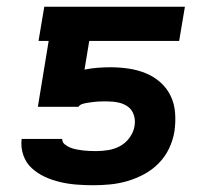

<svg xmlns="http://www.w3.org/2000/svg" viewBox="-20 -540 640 568"><path d="M255 8Q230 8 205.5 6Q181 4 157.5 -1.5Q134 -7 112.5 -17Q91 -27 74 -42.5Q57 -58 49 -81Q41 -104 44 -129H164Q164 -119 171.5 -113Q179 -107 187.5 -103.5Q196 -100 206 -98Q216 -96 225 -95Q234 -94 244 -93.5Q254 -93 264 -93Q282 -93 300.5 -96Q319 -99 335.5 -108Q352 -117 363.5 -133Q375 -149 378 -167Q381 -184 376 -199.5Q371 -215 359 -224Q347 -233 331 -236.5Q315 -240 298 -240Q291 -240 283.5 -240Q276 -240 268.5 -239.5Q261 -239 254 -238Q247 -237 239.5 -236Q232 -235 224 -232.5Q216 -230 212 -224H92L124 -419H94L111 -520H527L510 -419H244L230 -334Q249 -338 268.5 -339.5Q288 -341 307 -341Q334 -341 361 -337Q388 -333 412 -323Q436 -313 455 -296Q474 -279 485 -256Q496 -233 498 -206Q500 -179 496 -151Q492 -126 480.5 -101.5Q469 -77 450 -57.5Q431 -38 407 -25Q383 -12 357.5 -4.5Q332 3 306.5 5.5Q281 8 255 8Z"/></svg>

Font: Iosevka Extended Oblique
Style: Bold
Weight: 700
Width: 7
Italic angle: -9°
Monospace: yes
Designer: Belleve Invis
Foundry: Belleve Invis
Version: Version 32.5.0; ttfautohint (v1.8.4)